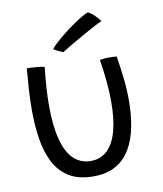

<svg xmlns="http://www.w3.org/2000/svg" viewBox="-84 -799 757 891"><g transform="rotate(-10 294.5 -353.0)"><path d="M407.5 -503.5Q413 -505 424.2 -506.2Q435.5 -507.5 447 -507.5Q457 -507.5 468.5 -507Q480 -506.5 487 -505.5Q495.5 -454 501.5 -400.2Q507.5 -346.5 507.5 -294.5Q507.5 -230 496.5 -172.5Q485.5 -115 460.2 -71Q435 -27 392 -1.8Q349 23.5 285.5 23.5Q215.5 23.5 170.5 -4.2Q125.5 -32 100.5 -81Q75.5 -130 65.8 -193.8Q56 -257.5 56 -329.5Q56 -377.5 59.2 -427Q62.5 -476.5 66.5 -524Q73.5 -524 84.8 -523.8Q96 -523.5 105 -522.5Q117 -522 129 -520.2Q141 -518.5 149.5 -516Q144 -467.5 141 -422Q138 -376.5 138 -335Q138 -239.5 154.8 -175.8Q171.5 -112 204.5 -80.5Q237.5 -49 285.5 -49Q330.5 -49 361.8 -77.5Q393 -106 409.2 -162.8Q425.5 -219.5 425.5 -303.5Q425.5 -349 420.8 -399.5Q416 -450 407.5 -503.5ZM390.5 -730.5Q403 -725 413.8 -715.2Q424.5 -705.5 433 -695.8Q441.5 -686 445.5 -679.5Q434 -675 413 -664Q392 -653 366.5 -638.8Q341 -624.5 316.2 -610.2Q291.5 -596 272.8 -584.8Q254 -573.5 247 -568.5Q244 -569.5 237.8 -572.2Q231.5 -575 224.5 -578.2Q217.5 -581.5 211.2 -585.2Q205 -589 202.5 -591Q214 -605.5 238.8 -627.2Q263.5 -649 293.2 -671Q323 -693 349.5 -709.5Q376 -726 390.5 -730.5Z"/></g></svg>

Font: Grandstander Thin Light
Style: Regular
Weight: 300
Version: Version 1.200